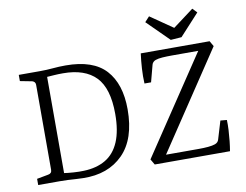

<svg xmlns="http://www.w3.org/2000/svg" viewBox="-80 -858 1249 975"><g transform="rotate(-10 544.5 -370.5)"><path d="M151 -568Q186 -568 218 -571Q250 -574 284 -574Q426 -574 491 -502.5Q556 -431 556 -300Q556 -147 479 -69.5Q402 8 273 5Q257 5 237 3.5Q217 2 195.5 1Q174 0 152 0H42V-32L101 -43Q120 -46 120 -65V-503Q120 -519 104 -524L42 -536V-568ZM182 -37Q200 -34 230 -32Q260 -30 283 -31Q349 -33 395.5 -60.5Q442 -88 466 -144.5Q490 -201 490 -288Q490 -420 433.5 -478.5Q377 -537 264 -537Q239 -537 218 -535.5Q197 -534 182 -533ZM643 0 626 -29 970 -544 982 -530H825Q799 -530 776.5 -528.5Q754 -527 740 -522Q724 -516 720 -501L697 -414H663Q661 -451 663.5 -491Q666 -531 671 -568H1026L1042 -540L698 -24L683 -39H877Q903 -39 925.5 -41Q948 -43 962 -48Q978 -54 982 -69L1010 -162L1043 -159Q1044 -135 1042.5 -107Q1041 -79 1038 -51Q1035 -23 1031 0ZM990 -723 889 -613 833 -609 721 -720 745 -746 861 -666 968 -746Z"/></g></svg>

Font: Rasa Light
Style: Regular
Weight: 300
Designer: Anna Giedrys (Yrsa+Rasa design), David Brezina (Yrsa art-direction, Rasa art-direction, design)
Foundry: Rosetta Type Foundry
Version: Version 2.004